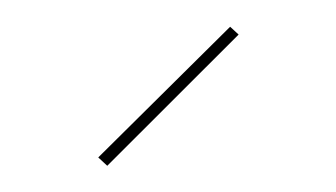

<svg xmlns="http://www.w3.org/2000/svg" viewBox="-20 -676 254 145"><path d="M61 -550.8 54.2 -557.1 153.8 -655.8 160.2 -649.9Z"/></svg>

Font: Rawengulk
Style: Ultralight
Weight: 200
Version: Version 0.92